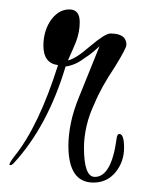

<svg xmlns="http://www.w3.org/2000/svg" viewBox="-35 -328 313 407"><path d="M163 59Q110 59 110 -19Q110 -42 115.5 -68.5Q121 -95 134 -126L176 -230Q162 -217 153.5 -211Q145 -205 143 -204Q125 -190 104 -187Q66 -60 -6 18Q-10 22 -12 22Q-15 22 -15 21Q-15 17 -5 4Q47 -60 88 -190Q57 -194 57 -231Q57 -259 70 -281Q87 -308 112 -308Q134 -308 134 -281Q134 -260 126 -239Q123 -232 119 -222.5Q115 -213 109 -200Q125 -203 156 -230Q188 -257 199 -257Q233 -257 233 -233Q233 -226 209 -187Q179 -142 166 -110Q154 -85 148.5 -61Q143 -37 143 -15Q143 47 166 47Q201 47 212 -33Q213 -44 218 -44Q228 -44 228 -15Q228 15 210 37Q192 59 163 59Z"/></svg>

Font: Ole
Style: Regular
Weight: 400
Designer: Robert E. Leuschke
Foundry: Robert E. Leuschke
Version: Version 1.010; ttfautohint (v1.8.3)